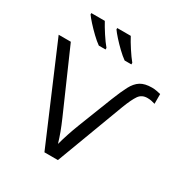

<svg xmlns="http://www.w3.org/2000/svg" viewBox="-207 -1076 1167 1229"><g transform="rotate(30 376.0 -461.0)"><path d="M695.3 -630.9Q653.8 -630.9 632.3 -599.6Q610.8 -568.4 584.5 -500L397 0H297.4L0 -697.3H89.8L285.6 -251Q306.6 -203.1 320.6 -165.3Q334.5 -127.4 345.7 -89.8Q356 -127.9 370.1 -171.1Q384.3 -214.4 402.8 -261.7L499.5 -508.8Q526.9 -578.1 549.3 -620.8Q571.8 -663.6 603 -683.3Q634.3 -703.1 687.5 -703.1Q706.1 -703.1 722.7 -699.7Q739.3 -696.3 752.4 -693.4V-621.1Q738.3 -625.5 725.1 -628.2Q711.9 -630.9 695.3 -630.9ZM303.2 -921.9H403.3Q420.4 -889.2 447.8 -847.2Q475.1 -805.2 498 -777.3V-765.6H448.2Q423.3 -783.2 394 -811.3Q364.7 -839.4 339.8 -867.2Q314.9 -895 303.2 -912.1ZM111.8 -921.9H211.4Q229 -889.2 256.3 -847.2Q283.7 -805.2 307.1 -777.3V-765.6H257.3Q232.4 -783.2 203.1 -811.3Q173.8 -839.4 148.7 -867.2Q123.5 -895 111.8 -912.1Z"/></g></svg>

Font: Lunasima
Style: Regular
Weight: 400
Designer: The DocRepair Project, Monotype Design Team
Foundry: Google
Version: Version 2.009